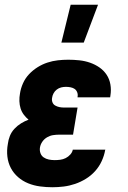

<svg xmlns="http://www.w3.org/2000/svg" viewBox="-20 -779 540 807"><path d="M200 8Q174 8 148 4.5Q122 1 98.5 -8.5Q75 -18 56 -34.5Q37 -51 25.5 -73Q14 -95 11 -121Q8 -147 13 -174Q15 -191 21.5 -207.5Q28 -224 40.5 -237.5Q53 -251 68.5 -260.5Q84 -270 100 -276Q89 -285 80 -297Q71 -309 66.5 -323.5Q62 -338 61.5 -354Q61 -370 64 -386Q67 -407 76.5 -428.5Q86 -450 102 -467Q118 -484 138 -496.5Q158 -509 179.5 -516Q201 -523 223 -525.5Q245 -528 267 -528Q290 -528 313.5 -525.5Q337 -523 358.5 -515.5Q380 -508 398 -495.5Q416 -483 428 -465Q440 -447 444 -424Q448 -401 444 -377L443 -370H306V-372Q308 -382 304.5 -391Q301 -400 294 -405Q287 -410 277 -412Q267 -414 257 -414Q247 -414 237 -411.5Q227 -409 218.5 -402.5Q210 -396 205 -386.5Q200 -377 199 -368Q197 -358 200.5 -349Q204 -340 212 -335.5Q220 -331 229 -329Q238 -327 248 -327H306L287 -213H229Q216 -213 203 -211Q190 -209 178 -202Q166 -195 158 -183.5Q150 -172 148 -159Q146 -147 150 -135.5Q154 -124 163.5 -117.5Q173 -111 185 -108.5Q197 -106 210 -106Q221 -106 233 -107.5Q245 -109 256 -114.5Q267 -120 275.5 -129.5Q284 -139 286 -150H423L422 -148Q418 -125 407.5 -102Q397 -79 380 -60Q363 -41 341 -27.5Q319 -14 295.5 -6Q272 2 248 5Q224 8 200 8ZM238 -600 277 -759H392L332 -600Z"/></svg>

Font: Iosevka Heavy Oblique
Style: Regular
Weight: 900
Italic angle: -9°
Monospace: yes
Designer: Belleve Invis
Foundry: Belleve Invis
Version: Version 32.5.0; ttfautohint (v1.8.4)